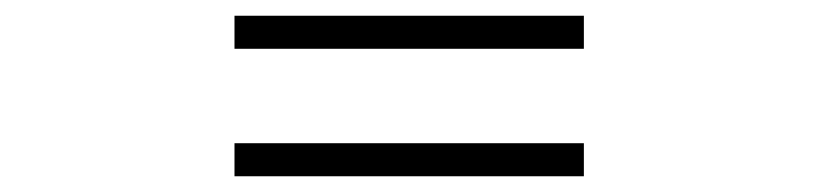

<svg xmlns="http://www.w3.org/2000/svg" viewBox="-20 -502 1040 244"><path d="M278 -482V-440H722V-482ZM278 -320V-278H722V-320Z"/></svg>

Font: Noto Sans TC
Style: Bold
Weight: 700
Designer: Ryoko NISHIZUKA 西塚涼子 (kana, bopomofo & ideographs); Paul D. Hunt (Latin, Greek & Cyrillic); Sandoll Communications 산돌커뮤니
Foundry: Adobe
Version: Version 2.004;hotconv 1.0.118;makeotfexe 2.5.65603